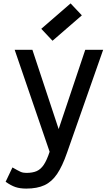

<svg xmlns="http://www.w3.org/2000/svg" viewBox="-20 -910 640 1126"><path d="M134 196Q97 196 70.5 187Q44 178 13 156L53 72Q86 91 100.5 97.5Q115 104 134 104Q171 104 195 93.5Q219 83 237 56Q255 29 271 -20L66 -618H170L324 -153L480 -618H585L373 -14Q346 64 315 110Q284 156 241 176Q198 196 134 196ZM288 -671 222 -741 394 -890 460 -820Z"/></svg>

Font: Victor Mono
Style: Bold
Weight: 700
Monospace: yes
Designer: Rune Bjørnerås
Version: Version 1.561;gftools[0.9.30]